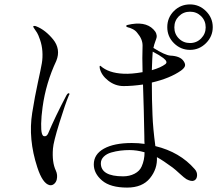

<svg xmlns="http://www.w3.org/2000/svg" viewBox="-20 -852 1015 870"><path d="M841 -832Q883 -832 913.5 -801.5Q944 -771 944 -729Q944 -687 913.5 -656.5Q883 -626 841 -626Q799 -626 768.5 -656Q738 -686 738 -729Q738 -772 768 -802Q798 -832 841 -832ZM912 -728Q912 -758 891.5 -778.5Q871 -799 841 -799Q811 -799 790.5 -778.5Q770 -758 770 -728Q770 -698 790.5 -677.5Q811 -657 841 -657Q871 -657 891.5 -678Q912 -699 912 -728ZM281 -420Q288 -432 293 -429Q297 -427 292 -420Q276 -382 249 -295Q222 -208 220 -179Q215 -117 233 -79Q242 -60 237 -38Q234 -26 225 -18.5Q216 -11 205 -13Q173 -20 149 -94Q107 -222 126 -341Q138 -416 151.5 -477.5Q165 -539 169.5 -565Q174 -591 172 -620Q170 -647 161.5 -671.5Q153 -696 148 -703.5Q143 -711 133 -726Q128 -734 134 -734.5Q140 -735 146 -732Q166 -724 185 -709Q204 -694 221 -673Q238 -652 242 -627.5Q246 -603 235 -576Q188 -476 173 -367Q167 -323 166.5 -292Q166 -261 169.5 -248.5Q173 -236 179 -235Q191 -232 198 -247Q229 -321 281 -420ZM862 -86Q874 -73 873 -56.5Q872 -40 860 -34Q848 -28 825 -40Q815 -46 794.5 -65Q774 -84 762 -93Q720 -124 691 -140Q694 -87 659.5 -44.5Q625 -2 556 -2Q480 -2 442.5 -34Q405 -66 405 -107Q405 -153 451 -178.5Q497 -204 577 -204Q608 -204 635 -200Q634 -210 634 -235Q634 -267 631.5 -352.5Q629 -438 628 -469Q579 -462 540 -462Q502 -462 470.5 -486.5Q439 -511 432 -543Q430 -554 434 -554Q435 -553 436 -553Q472 -521 539 -518Q575 -516 626 -525Q624 -592 626 -646Q626 -675 602 -703Q594 -714 580.5 -720.5Q567 -727 560 -728Q552 -730 552 -734Q552 -738 558 -739Q637 -758 675 -719Q685 -709 688 -699.5Q691 -690 690 -684Q689 -678 683.5 -663.5Q678 -649 676 -638Q675 -637 675 -635Q727 -602 752 -600Q797 -598 812 -575Q821 -562 818 -552.5Q815 -543 800 -532Q750 -497 668 -478Q668 -397 671 -331Q673 -272 684 -190Q795 -163 862 -86ZM672 -618Q670 -595 668 -534Q710 -546 730 -562Q742 -572 720 -589Q703 -602 672 -618ZM622 -98Q635 -127 635 -162Q600 -172 567 -172Q546 -172 525.5 -169.5Q505 -167 484 -161Q463 -155 450 -142Q437 -129 437 -112Q437 -53 538 -53Q567 -53 590 -65Q613 -77 622 -98Z"/></svg>

Font: TsukuhouMincho
Style: Regular
Weight: 400
Designer: Iose
Foundry: Typographish
Version: Version 1.001; ttfautohint (v1.8.3)